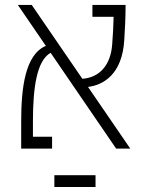

<svg xmlns="http://www.w3.org/2000/svg" viewBox="-20 -606 626 783"><path d="M453.6 0H511.2L338.9 -251.5C400.4 -258.8 478.5 -302.2 486.8 -442.9C489.3 -483.9 492.2 -534.2 492.2 -585.9H356.9V-537.6H443.4C442.4 -499.5 440.4 -460.4 437.5 -424.3C431.2 -339.8 385.3 -289.6 315.9 -284.7L109.4 -585.9H52.7L167 -418.9C82.5 -383.3 66.4 -247.6 66.4 -111.3V0H192.4V-48.3H114.3V-111.3C114.3 -248 129.9 -359.4 186.5 -390.6ZM369.6 108.4H201.7V156.7H369.6Z"/></svg>

Font: Cascadia Code PL ExtraLight
Style: Regular
Weight: 200
Monospace: yes
Designer: Aaron Bell
Foundry: Saja Typeworks
Version: Version 2404.023